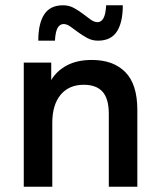

<svg xmlns="http://www.w3.org/2000/svg" viewBox="-20 -707 610 727"><path d="M392 0V-276Q392 -333 368.5 -359.5Q345 -386 297 -386Q241 -386 209.5 -348Q178 -310 178 -242V0H70V-470H174V-404Q195 -439 233.5 -459.5Q272 -480 328 -480Q409 -480 454.5 -434Q500 -388 500 -291V0ZM351 -553Q329 -553 310.5 -563Q292 -573 276.5 -584.5Q261 -596 247 -606Q233 -616 221 -616Q207 -616 198.5 -602Q190 -588 188 -553H125Q125 -618 147.5 -652.5Q170 -687 219 -687Q241 -687 259.5 -677Q278 -667 293.5 -655Q309 -643 323 -633Q337 -623 349 -623Q363 -623 371.5 -637.5Q380 -652 382 -687H445Q445 -622 422.5 -587.5Q400 -553 351 -553Z"/></svg>

Font: Gantari SemiBold
Style: Regular
Weight: 600
Designer: Anugrah Pasau
Foundry: Lafontype
Version: Version 1.000; ttfautohint (v1.8.4)